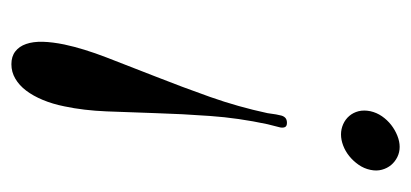

<svg xmlns="http://www.w3.org/2000/svg" viewBox="-218 -556 742 347"><g transform="rotate(-90 153.5 -382.0)"><path d="M20.5 -84Q22.9 -95.7 29.8 -105.5Q36.6 -115.2 45.4 -122.3Q54.2 -129.4 64.5 -133.3Q74.7 -137.2 84.5 -137.2Q94.2 -137.2 103 -133.3Q111.8 -129.4 117.9 -122.3Q124 -115.2 126.5 -105.5Q128.9 -95.7 126.5 -84Q124 -72.8 117.4 -63.2Q110.8 -53.7 101.8 -46.6Q92.8 -39.6 82.3 -35.4Q71.8 -31.2 62 -31.2Q52.2 -31.2 43.7 -35.4Q35.2 -39.6 29.3 -46.6Q23.4 -53.7 20.8 -63.2Q18.1 -72.8 20.5 -84ZM135.3 -637.2Q139.6 -658.7 147 -676.3Q154.3 -693.8 163.8 -706.3Q173.3 -718.8 185.3 -725.8Q197.3 -732.9 211.4 -732.9Q225.6 -732.9 234.6 -725.8Q243.7 -718.8 248 -706.3Q252.4 -693.8 252 -676.3Q251.5 -658.7 247.1 -637.2Q239.7 -602.5 223.6 -560.8Q207.5 -519 189 -471.9Q170.4 -424.8 152.3 -373.8Q134.3 -322.8 123 -270Q122.1 -265.6 121.6 -260.5Q121.1 -255.4 119.1 -247.1Q118.2 -241.7 115 -238.3Q111.8 -234.9 105.5 -234.9Q99.6 -234.9 97.9 -238.3Q96.2 -241.7 97.2 -247.1Q99.1 -255.4 100.6 -260.5Q102.1 -265.6 103 -270Q114.3 -322.8 117.9 -373.8Q121.6 -424.8 123 -471.9Q124.5 -519 126.2 -560.8Q127.9 -602.5 135.3 -637.2Z"/></g></svg>

Font: XB Zar
Style: Italic
Weight: 400
Italic angle: -12°
Designer: Behnam
Foundry: Irmug
Version: Version 8.005 2009